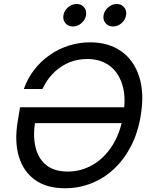

<svg xmlns="http://www.w3.org/2000/svg" viewBox="-20 -954 783 983"><path d="M313 9.8Q218.3 9.8 158.7 -33.4Q99.1 -76.7 76.4 -153.1Q53.7 -229.5 70.3 -329.6L82.5 -404.8H638.7L625 -323.7H131.3L160.2 -333Q147.9 -258.3 161.9 -200.2Q175.8 -142.1 216.8 -108.9Q257.8 -75.7 326.7 -75.7Q394 -75.7 453.1 -109.1Q512.2 -142.6 554 -207Q595.7 -271.5 610.8 -363.3Q626.5 -456.1 606.2 -520.5Q585.9 -585 539.6 -618.4Q493.2 -651.9 427.7 -651.9Q388.2 -651.9 353.5 -641.1Q318.8 -630.4 289.6 -610.1Q260.3 -589.8 237.1 -561.8Q213.9 -533.7 197.3 -498.5H102.1Q120.6 -551.8 154.3 -595.5Q188 -639.2 232.7 -670.9Q277.3 -702.6 330.6 -720Q383.8 -737.3 441.4 -737.3Q535.2 -737.3 600.1 -691.9Q665 -646.5 692.4 -562.5Q719.7 -478.5 700.7 -363.8Q687 -277.3 651.9 -208.3Q616.7 -139.2 565.2 -90.6Q513.7 -42 449.5 -16.1Q385.3 9.8 313 9.8ZM558.6 -818.4Q534.7 -818.4 520.5 -835.2Q506.3 -852.1 510.3 -876Q514.2 -899.9 534.2 -916.7Q554.2 -933.6 577.6 -933.6Q601.6 -933.6 615.5 -916.7Q629.4 -899.9 625.5 -876Q621.6 -852.1 602.1 -835.2Q582.5 -818.4 558.6 -818.4ZM353 -818.4Q329.1 -818.4 314.9 -835.2Q300.8 -852.1 304.7 -876Q308.6 -899.9 328.6 -916.7Q348.6 -933.6 372.6 -933.6Q396.5 -933.6 410.4 -916.7Q424.3 -899.9 420.4 -876Q416.5 -852.1 396.7 -835.2Q377 -818.4 353 -818.4Z"/></svg>

Font: Inter 16pt
Style: Italic
Weight: 400
Italic angle: -9.3988°
Version: Version 4.001;git-66647c0bb